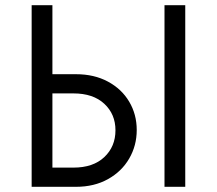

<svg xmlns="http://www.w3.org/2000/svg" viewBox="-20 -720 836 740"><path d="M102 0V-700H182V-434H273Q343 -434 396 -405.5Q449 -377 478 -328Q507 -279 507 -219Q507 -159 478 -109Q449 -59 396 -29.5Q343 0 273 0ZM694 0H614V-700H694ZM263 -74Q339 -74 382 -114.5Q425 -155 425 -218Q425 -280 382 -320Q339 -360 263 -360H182V-74Z"/></svg>

Font: Tilda Sans
Style: Regular
Weight: 400
Designer: ParaType Ltd
Foundry: ParaType Ltd
Version: Version 1.002W